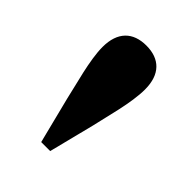

<svg xmlns="http://www.w3.org/2000/svg" viewBox="-122 -893 498 498"><g transform="rotate(45 127.0 -644.0)"><path d="M127 -829C78 -829 49 -801 49 -746C49 -698 70 -628 79 -586L111 -459H144L176 -586C185 -628 205 -696 205 -746C205 -801 176 -829 127 -829Z"/></g></svg>

Font: Noto Serif CJK JP Black
Style: Regular
Weight: 900
Designer: Ryoko NISHIZUKA 西塚涼子 (kana & ideographs); Frank Grießhammer (Latin, Greek & Cyrillic); Wenlong ZHANG 张文龙 (bopomofo); San
Foundry: Adobe Systems Incorporated
Version: Version 1.001;PS 1.001;hotconv 16.6.54;makeotf.lib2.5.65590